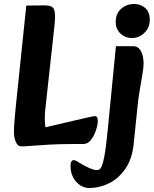

<svg xmlns="http://www.w3.org/2000/svg" viewBox="-20 -723 772 964"><path d="M87 12Q69 12 59.5 -10Q50 -32 50 -59Q50 -98 59 -186L112 -695L206 -696Q244 -696 252 -674.5Q260 -653 253 -590L207 -170Q205 -149 205 -127Q205 -105 208 -84L406 -130Q422 -133 436 -136.5Q450 -140 456 -140Q471 -140 471 -117Q471 -97 462 -69.5Q453 -42 437 -21Q421 0 399 0H359Q284 0 229.5 3Q175 6 140 9Q105 12 87 12ZM428 221Q403 221 381.5 206.5Q360 192 347 167Q334 142 334 110Q334 97 338 89Q342 81 350 81Q357 81 364.5 85.5Q372 90 385 98Q405 110 428 120.5Q451 131 468 131Q477 131 484 123Q491 115 497.5 91.5Q504 68 510 24Q516 -20 523 -92L562 -491H650Q670 -491 681.5 -475.5Q693 -460 697 -440.5Q701 -421 701 -406Q701 -385 695 -349.5Q689 -314 681.5 -270.5Q674 -227 670 -183L651 1Q643 76 609 125Q575 174 527 197.5Q479 221 428 221ZM641 -532Q609 -532 585 -554.5Q561 -577 561 -613Q561 -655 588.5 -679Q616 -703 653 -703Q686 -703 709 -683Q732 -663 732 -624Q732 -584 705 -558Q678 -532 641 -532Z"/></svg>

Font: Alkatra SemiBold
Style: Regular
Weight: 600
Designer: Suman Bhandary
Version: Version 1.100;gftools[0.9.22]